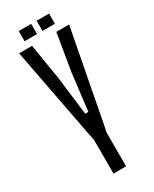

<svg xmlns="http://www.w3.org/2000/svg" viewBox="-229 -959 815 1015"><g transform="rotate(-30 178.5 -451.5)"><path d="M140 0V-207L132 -244L26 -800H105L141 -578L169 -349H188L216 -578L253 -800H331L225 -245L217 -207V0ZM192 -841V-903H268V-841ZM83 -841V-903H159V-841Z"/></g></svg>

Font: Big Shoulders Display Medium
Style: Regular
Weight: 500
Designer: Patric King
Foundry: XO Type Co
Version: Version 1.000; ttfautohint (v1.8.2)